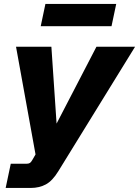

<svg xmlns="http://www.w3.org/2000/svg" viewBox="-20 -765 707 976"><path d="M8.8 190.4 34.7 67.4H113.8Q125 67.4 131.3 63.7Q137.7 60.1 144 48.8L160.6 20L61.5 -527.3H241.2L267.6 -136.7L470.2 -527.3H666.5L276.4 105.5Q246.6 154.3 213.1 172.4Q179.7 190.4 136.2 190.4ZM187 -631.8 210.9 -745.1H570.8L546.9 -631.8Z"/></svg>

Font: Schibsted Grotesk ExtraBold
Style: Italic
Weight: 800
Italic angle: -12°
Designer: Bakken & Baeck AS, Henrik Kongsvoll
Foundry: Schibsted ASA
Version: Version 1.100; ttfautohint (v1.8.4.7-5d5b);gftools[0.9.25]